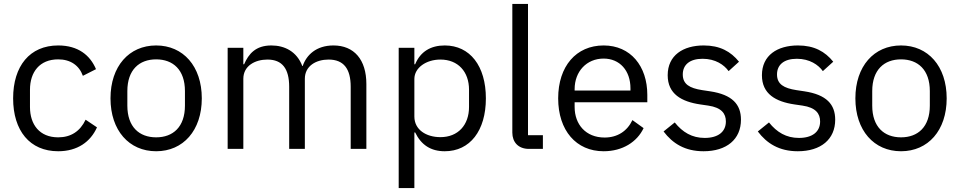

<svg xmlns="http://www.w3.org/2000/svg" viewBox="-20 -760 4899 980"><path d="M277 12C375 12 442 -36 475 -110L417 -149C389 -90 342 -59 277 -59C182 -59 133 -124 133 -214V-302C133 -392 182 -457 277 -457C340 -457 384 -426 403 -373L470 -407C440 -478 379 -528 277 -528C132 -528 47 -423 47 -258C47 -93 132 12 277 12Z M777 12C915 12 1010 -94 1010 -258C1010 -422 915 -528 777 -528C639 -528 544 -422 544 -258C544 -94 639 12 777 12ZM777 -59C691 -59 630 -112 630 -221V-295C630 -404 691 -457 777 -457C863 -457 924 -404 924 -295V-221C924 -112 863 -59 777 -59Z M1142 0H1222V-358C1222 -424 1282 -456 1345 -456C1421 -456 1456 -409 1456 -317V0H1536V-358C1536 -424 1594 -456 1657 -456C1735 -456 1770 -408 1770 -317V0H1850V-331C1850 -456 1787 -528 1682 -528C1594 -528 1544 -479 1525 -423H1523C1495 -497 1433 -528 1365 -528C1285 -528 1249 -485 1226 -432H1222V-516H1142Z M2015 -516V200H2095V-84H2099C2130 -20 2179 12 2250 12C2379 12 2460 -93 2460 -258C2460 -423 2379 -528 2250 -528C2179 -528 2126 -497 2099 -432H2095V-516ZM2228 -60C2155 -60 2095 -98 2095 -165V-357C2095 -414 2155 -456 2228 -456C2318 -456 2374 -394 2374 -302V-214C2374 -122 2318 -60 2228 -60Z M2680 0H2751V-70H2675V-740H2595V-83C2595 -35 2625 0 2680 0Z M3061 12C3158 12 3232 -36 3265 -106L3208 -147C3181 -90 3131 -58 3066 -58C2970 -58 2913 -125 2913 -214V-238H3284V-276C3284 -422 3199 -528 3061 -528C2921 -528 2829 -422 2829 -258C2829 -94 2921 12 3061 12ZM3061 -461C3143 -461 3198 -400 3198 -309V-298H2913V-305C2913 -395 2974 -461 3061 -461Z M3571 12C3689 12 3762 -49 3762 -149C3762 -227 3718 -277 3604 -294L3564 -300C3500 -310 3465 -330 3465 -380C3465 -429 3500 -460 3566 -460C3632 -460 3676 -429 3699 -397L3752 -445C3710 -497 3655 -528 3572 -528C3467 -528 3388 -478 3388 -376C3388 -280 3459 -241 3554 -227L3595 -221C3663 -211 3685 -180 3685 -140C3685 -87 3645 -56 3577 -56C3512 -56 3464 -85 3424 -135L3367 -89C3413 -28 3476 12 3571 12Z M4052 12C4170 12 4243 -49 4243 -149C4243 -227 4199 -277 4085 -294L4045 -300C3981 -310 3946 -330 3946 -380C3946 -429 3981 -460 4047 -460C4113 -460 4157 -429 4180 -397L4233 -445C4191 -497 4136 -528 4053 -528C3948 -528 3869 -478 3869 -376C3869 -280 3940 -241 4035 -227L4076 -221C4144 -211 4166 -180 4166 -140C4166 -87 4126 -56 4058 -56C3993 -56 3945 -85 3905 -135L3848 -89C3894 -28 3957 12 4052 12Z M4579 12C4717 12 4812 -94 4812 -258C4812 -422 4717 -528 4579 -528C4441 -528 4346 -422 4346 -258C4346 -94 4441 12 4579 12ZM4579 -59C4493 -59 4432 -112 4432 -221V-295C4432 -404 4493 -457 4579 -457C4665 -457 4726 -404 4726 -295V-221C4726 -112 4665 -59 4579 -59Z"/></svg>

Font: Braiins Sans
Style: Regular
Weight: 400
Designer: Mike Abbink, Paul van der Laan, Pieter van Rosmalen, Jiri Chlebus, Lubos Buracinsky
Foundry: Bold Monday, Sudetype
Version: Version 1.000;hotconv 1.0.109;makeotfexe 2.5.65596